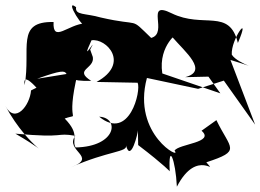

<svg xmlns="http://www.w3.org/2000/svg" viewBox="-50 -608 982 724"><path d="M471 -61C572 16 595 43 590 38C584 -74 612 -7 617 96C694 -53 775 60 728 4C863 -40 819 -45 766 -155L710 -115C762 -70 625 -66 608 -40C641 -2 446 -98 504 -314L697 -273L794 -304L912 -138L819 -382C967 -337 847 -364 824 -402C820 -460 899 -567 847 -446C815 -579 717 -499 597 -558C494 -609 587 -483 520 -465C435 -547 487 -506 330 -542C271 -559 232 -550 237 -581C187 -619 275 -479 272 -520C207 -517 148 -444 152 -525C8 -528 67 -424 43 -287C31 -360 134 -216 91 -279L67 -267C63 -211 7 -138 -30 -209C63 -37 180 -4 8 -104C204 -86 156 -109 234 -96C192 -39 323 -16 217 23C359 -40 433 -34 425 -60C443 9 471 -110 470 -117ZM290 -421C324 -485 247 -352 295 -456C351 -465 442 -369 314 -299L469 -296C483 -267 438 -74 324 -168C402 -164 390 -55 235 -52C219 -81 254 -100 194 -161C260 -185 192 -126 244 -336L90 -311C276 -378 130 -298 294 -303C226 -346 308 -348 300 -393ZM736 -319 781 -256 562 -331C545 -442 632 -489 600 -468C648 -412 738 -340 648 -317Z"/></svg>

Font: Asimov Silicon
Style: Regular
Weight: 400
Designer: Google
Version: Version 2.000980; 2014